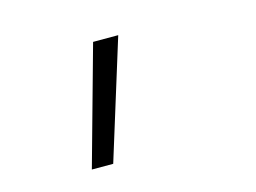

<svg xmlns="http://www.w3.org/2000/svg" viewBox="-58 -219 702 526"><g transform="rotate(-15 293.0 44.5)"><path d="M145 212.9 238.8 -124H310.1L205.6 212.9Z"/></g></svg>

Font: Cascadia Mono Light
Style: Italic
Weight: 300
Italic angle: -10°
Monospace: yes
Designer: Aaron Bell
Foundry: Saja Typeworks
Version: Version 2404.023; ttfautohint (v1.8.4)